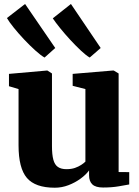

<svg xmlns="http://www.w3.org/2000/svg" viewBox="-20 -910 682 942"><path d="M485.5 10Q449.5 10 433.2 -5.2Q417 -20.5 417 -50V-74Q402 -53 375.2 -33.5Q348.5 -14 316 -1.5Q283.5 11 249 11Q153 11 112 -37Q71 -85 71 -197V-473L24 -487V-547.5L210.5 -564H212.5L235 -549.5V-193.5Q235 -151 241.8 -126.2Q248.5 -101.5 264.2 -90.8Q280 -80 306 -80Q330 -80 347.8 -86.2Q365.5 -92.5 378.5 -101Q391.5 -109.5 399 -117V-473L336.5 -489V-547.5L533.5 -564H538L562 -549.5V-66L614 -65.5V-5Q595.5 -1.5 562 4.2Q528.5 10 485.5 10ZM198 -628Q180.5 -638 153.5 -662.2Q126.5 -686.5 98.2 -716.5Q70 -746.5 47.2 -774.8Q24.5 -803 14 -821.5L103 -890.5L251 -674.5L199 -628ZM419.5 -628Q402.5 -638 377.2 -661.5Q352 -685 325 -714.2Q298 -743.5 275 -772Q252 -800.5 239 -820L328 -890.5L474 -674.5L420.5 -628Z"/></svg>

Font: Merriweather 28pt Black
Style: Regular
Weight: 900
Version: Version 2.100